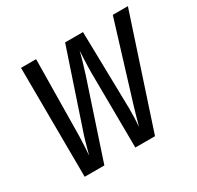

<svg xmlns="http://www.w3.org/2000/svg" viewBox="-124 -693 860 837"><g transform="rotate(-30 306.0 -275.0)"><path d="M77 0H176L302 -380C314 -417 328 -465 333 -488C332 -465 329 -417 329 -380L332 0H431L612 -550H536L417 -162C408 -132 397 -93 391 -70C393 -93 394 -132 394 -162L386 -550H296L166 -162C156 -132 146 -92 140 -70C142 -92 144 -132 145 -162L150 -550H74Z"/></g></svg>

Font: JetBrains Mono
Style: Italic
Weight: 400
Italic angle: -9°
Monospace: yes
Designer: Philipp Nurullin, Konstantin Bulenkov
Foundry: JetBrains
Version: Version 2.305